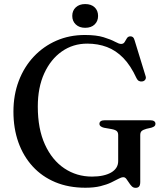

<svg xmlns="http://www.w3.org/2000/svg" viewBox="-20 -884 796 922"><path d="M653.5 -10.5Q653.5 5 648 11.5Q642.5 18 631 18Q620 18 612.5 10.2Q605 2.5 598.8 -7.5Q592.5 -17.5 586.5 -25.2Q580.5 -33 572.5 -33Q562.5 -33 548.5 -25.2Q534.5 -17.5 513.5 -7.5Q492.5 2.5 462.2 10Q432 17.5 390 17.5Q309.5 17.5 245.5 -9.2Q181.5 -36 136.8 -85Q92 -134 68.2 -200.8Q44.5 -267.5 44.5 -348Q44.5 -428 70 -495.2Q95.5 -562.5 142 -612Q188.5 -661.5 251 -688.8Q313.5 -716 387.5 -716Q443 -716 477.5 -705.2Q512 -694.5 531.8 -683.8Q551.5 -673 561.5 -673Q573 -673 578.5 -682.2Q584 -691.5 589.5 -700.5Q595 -709.5 606.5 -709.5Q614 -709.5 618.8 -705.2Q623.5 -701 626.5 -690L679 -519Q682.5 -509.5 677.8 -502Q673 -494.5 663.5 -493Q654.5 -491.5 647.2 -495.2Q640 -499 635.5 -508.5Q607.5 -569.5 572 -605.8Q536.5 -642 493.5 -658.2Q450.5 -674.5 399 -674.5Q330.5 -674.5 277 -637Q223.5 -599.5 192.5 -531.8Q161.5 -464 161.5 -372Q161.5 -265 195.8 -190Q230 -115 289 -75.5Q348 -36 422 -36Q450.5 -36 473.8 -41Q497 -46 513.5 -55.5Q530 -65 538.8 -78.8Q547.5 -92.5 547.5 -110.5V-235.5Q547.5 -248 541 -254.2Q534.5 -260.5 516.5 -264L479.5 -270.5Q469 -273 463.2 -277.8Q457.5 -282.5 457.5 -289.5Q457.5 -297.5 463.8 -302Q470 -306.5 482.5 -306.5H701.5Q714 -306.5 720.2 -302Q726.5 -297.5 726.5 -289.5Q726.5 -282.5 722.2 -278.5Q718 -274.5 707.5 -271L683.5 -265.5Q667.5 -261 660.5 -255Q653.5 -249 653.5 -235.5ZM389 -750.5Q361 -750.5 344 -766.5Q327 -782.5 327 -807.5Q327 -833 344 -848.8Q361 -864.5 389 -864.5Q418 -864.5 434.5 -848.8Q451 -833 451 -807.5Q451 -782.5 434.5 -766.5Q418 -750.5 389 -750.5Z"/></svg>

Font: Fraunces 17pt
Style: Regular
Weight: 400
Version: Version 1.000;[b76b70a41]